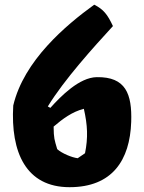

<svg xmlns="http://www.w3.org/2000/svg" viewBox="-20 -776 605 806"><path d="M272 9.8C451.7 9.8 525.4 -104 530.8 -264.2C534.7 -381.8 507.8 -454.1 386.2 -452.1C313 -451.2 235.4 -372.1 191.4 -323.2L180.7 -329.1C250 -442.4 373.5 -578.6 454.1 -666.5C431.6 -714.8 414.6 -736.8 375.5 -756.3C256.8 -670.4 80.1 -522 35.6 -333C23.9 -136.2 89.4 9.8 272 9.8ZM220.2 -149.9C208.5 -189.9 205.6 -194.8 205.1 -244.6C243.2 -277.3 283.7 -307.1 332 -319.3C347.7 -250.5 350.1 -197.8 336.9 -132.8L306.2 -111.8C281.7 -114.7 239.7 -132.3 220.2 -149.9Z"/></svg>

Font: Fruktur
Style: Regular
Weight: 400
Designer: Viktoriya Grabowska
Foundry: Viktoriya Grabowska
Version: Version 1.002